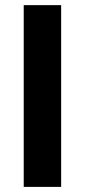

<svg xmlns="http://www.w3.org/2000/svg" viewBox="-20 -731 332 751"><path d="M219.2 0H72.8V-710.9H219.2Z"/></svg>

Font: Robotiche
Style: Bold
Weight: 700
Designer: Google
Version: Version 2.001150; 2014